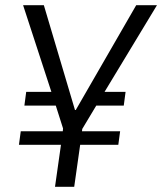

<svg xmlns="http://www.w3.org/2000/svg" viewBox="-20 -720 625 740"><path d="M60 -214H222L223 -225L195 -313H74L81 -366H178L69 -700H149L269 -296H272L505 -700H585L383 -366H464L457 -313H351L297 -223L296 -214H443L436 -162H289L266 0H192L215 -162H53Z"/></svg>

Font: Pathway Extreme 8pt Thin 12pt Light
Style: Italic
Weight: 300
Italic angle: -8°
Version: Version 1.001;gftools[0.9.26]